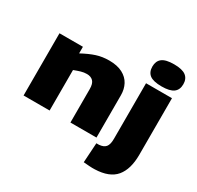

<svg xmlns="http://www.w3.org/2000/svg" viewBox="-203 -1012 1497 1462"><g transform="rotate(30 545.5 -281.5)"><path d="M51 0V-547H257V-489Q322 -524 373 -540.5Q424 -557 484 -557Q555 -557 601.5 -532.5Q648 -508 670 -466.5Q692 -425 692 -373V0H463V-294Q463 -342 443 -362.5Q423 -383 388 -383Q362 -383 336.5 -375.5Q311 -368 280 -356V0ZM926 -585Q853 -585 821.5 -609Q790 -633 790 -682Q790 -730 821.5 -754.5Q853 -779 926 -779Q998 -779 1030 -754.5Q1062 -730 1062 -682Q1062 -633 1030 -609Q998 -585 926 -585ZM1040 -547V-50Q1040 77 984 144.5Q928 212 801 216Q781 217 752 215Q723 213 702 211L713 38Q726 39 736 38Q776 35 794 13.5Q812 -8 812 -59V-547Z"/></g></svg>

Font: Georama Extended ExtraBold
Style: Regular
Weight: 800
Width: 7
Designer: Jean-Baptiste Levee
Foundry: Production Type
Version: Version 1.000